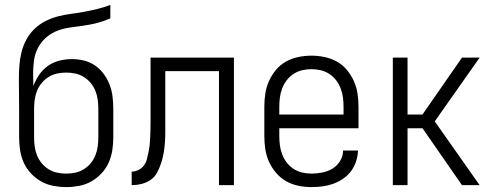

<svg xmlns="http://www.w3.org/2000/svg" viewBox="-20 -755 2040 783"><path d="M250 8Q224 8 197.5 3Q171 -2 148 -15Q125 -28 106.5 -47.5Q88 -67 77 -91.5Q66 -116 62 -142Q58 -168 58 -195V-312Q58 -342 57.5 -372Q57 -402 57 -432Q57 -460 59 -487.5Q61 -515 67.5 -541.5Q74 -568 87 -592.5Q100 -617 120 -636.5Q140 -656 164.5 -668.5Q189 -681 215.5 -688Q242 -695 269.5 -698.5Q297 -702 324 -707Q351 -712 377.5 -718.5Q404 -725 430 -735V-680Q405 -669 378.5 -662Q352 -655 325 -651Q298 -647 270.5 -643.5Q243 -640 217.5 -631Q192 -622 170.5 -604Q149 -586 136 -562Q123 -538 119 -510.5Q115 -483 115 -456Q115 -443 115.5 -430.5Q116 -418 116 -406V-404Q125 -428 139.5 -449.5Q154 -471 175 -486Q196 -501 221.5 -507.5Q247 -514 273 -514Q298 -514 322.5 -508Q347 -502 367.5 -488Q388 -474 403 -453.5Q418 -433 427 -409.5Q436 -386 439 -361Q442 -336 442 -312V-195Q442 -168 438 -142Q434 -116 423 -91.5Q412 -67 393.5 -47.5Q375 -28 352 -15Q329 -2 302.5 3Q276 8 250 8ZM250 -47Q269 -47 287.5 -51Q306 -55 322 -65Q338 -75 350 -89.5Q362 -104 369 -121.5Q376 -139 378.5 -157.5Q381 -176 381 -195V-312Q381 -330 378.5 -348.5Q376 -367 369 -384.5Q362 -402 350 -416.5Q338 -431 322 -441Q306 -451 287.5 -455Q269 -459 250 -459Q231 -459 212.5 -455Q194 -451 178 -441Q162 -431 150 -416.5Q138 -402 131 -384.5Q124 -367 121.5 -348.5Q119 -330 119 -312V-195Q119 -176 121.5 -157.5Q124 -139 131 -121.5Q138 -104 150 -89.5Q162 -75 178 -65Q194 -55 212.5 -51Q231 -47 250 -47Z M873 0V-465H654V-256Q654 -235 654 -214Q654 -193 652.5 -172.5Q651 -152 647.5 -131.5Q644 -111 637.5 -91Q631 -71 621.5 -52.5Q612 -34 595 -22Q578 -10 557.5 -5Q537 0 517 0V-55Q531 -55 545 -62Q559 -69 567.5 -81Q576 -93 579.5 -107.5Q583 -122 586 -136.5Q589 -151 590.5 -166Q592 -181 592.5 -195.5Q593 -210 593.5 -225Q594 -240 594 -255V-520H934V0Z M1250 8Q1223 8 1196.5 2.5Q1170 -3 1147 -16Q1124 -29 1106 -50Q1088 -71 1077 -95.5Q1066 -120 1062 -146.5Q1058 -173 1058 -200V-320Q1058 -347 1062 -373.5Q1066 -400 1077 -424.5Q1088 -449 1105.5 -470Q1123 -491 1146.5 -504Q1170 -517 1196.5 -522.5Q1223 -528 1250 -528Q1277 -528 1303.5 -522.5Q1330 -517 1353.5 -504Q1377 -491 1394.5 -470Q1412 -449 1423 -424.5Q1434 -400 1438 -373.5Q1442 -347 1442 -320V-232H1119V-200Q1119 -181 1121.5 -162Q1124 -143 1131 -125Q1138 -107 1149.5 -92Q1161 -77 1177 -66.5Q1193 -56 1212 -51.5Q1231 -47 1250 -47Q1272 -47 1294.5 -51.5Q1317 -56 1336 -67.5Q1355 -79 1367 -98.5Q1379 -118 1379 -141H1440Q1439 -118 1432 -96.5Q1425 -75 1411.5 -57Q1398 -39 1379 -26Q1360 -13 1339 -5.5Q1318 2 1295.5 5Q1273 8 1250 8ZM1119 -288H1381V-320Q1381 -339 1378.5 -358Q1376 -377 1369 -395Q1362 -413 1350.5 -428Q1339 -443 1323 -453.5Q1307 -464 1288 -468.5Q1269 -473 1250 -473Q1231 -473 1212 -468.5Q1193 -464 1177 -453.5Q1161 -443 1149.5 -428Q1138 -413 1131 -395Q1124 -377 1121.5 -358Q1119 -339 1119 -320Z M1582 0V-520H1642V-288H1703L1864 -520H1936L1753 -260L1936 0H1864L1703 -232H1642V0Z"/></svg>

Font: Iosevka Term Curly Light
Style: Regular
Weight: 300
Designer: Belleve Invis
Foundry: Belleve Invis
Version: Version 32.3.0